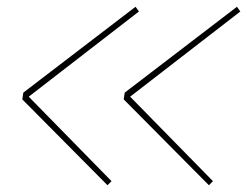

<svg xmlns="http://www.w3.org/2000/svg" viewBox="-20 -556 740 568"><path d="M298 -8 46 -262 49 -282 381 -536 391 -522 65 -270 310 -20ZM598 -8 346 -262 349 -282 681 -536 691 -522 365 -270 610 -20Z"/></svg>

Font: Georama Extra Expanded Thin
Style: Italic
Weight: 100
Width: 8
Italic angle: -9°
Designer: Jean-Baptiste Levee
Foundry: Production Type
Version: Version 1.000